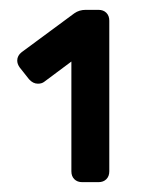

<svg xmlns="http://www.w3.org/2000/svg" viewBox="-20 -720 288 390"><path d="M180 -350H147Q137 -350 131 -356Q125 -362 125 -372V-595L70 -554Q65 -550 57 -550Q47 -550 39 -559L20 -583Q15 -590 15 -597Q15 -607 24 -614L131 -693Q141 -700 154 -700H180Q190 -700 196 -694Q202 -688 202 -678V-372Q202 -362 196 -356Q190 -350 180 -350Z"/></svg>

Font: Contemporary
Style: Regular
Weight: 400
Designer: Victor Tran
Foundry: Victor Tran
Version: Version 1.100